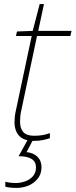

<svg xmlns="http://www.w3.org/2000/svg" viewBox="-20 -679 370 939"><path d="M146 10Q97 10 74 -14.5Q51 -39 51 -82Q51 -95 52.5 -109.5Q54 -124 58 -140L135 -503H58L63 -525L140 -528L174 -659H195L167 -528H330L324 -503H161L85 -143Q81 -127 79.5 -112Q78 -97 78 -84Q78 -51 94 -33Q110 -15 147 -15Q171 -15 189.5 -18.5Q208 -22 224 -28V-3Q208 2 190 6Q172 10 146 10ZM61 240Q27 240 6 234V210Q29 216 59 216Q79 216 101.5 208.5Q124 201 140 184Q156 167 156 139Q156 85 71 85L118 0H144L110 65Q143 68 163 87.5Q183 107 183 139Q183 171 165 194Q147 217 119.5 228.5Q92 240 61 240Z"/></svg>

Font: Noto Sans Thin
Style: Italic
Weight: 100
Italic angle: -12°
Designer: Monotype Design Team
Foundry: Monotype Imaging Inc.
Version: Version 2.013; ttfautohint (v1.8.4.7-5d5b)